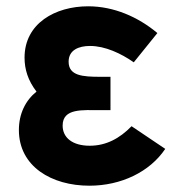

<svg xmlns="http://www.w3.org/2000/svg" viewBox="-20 -575 565 610"><path d="M264 15C365 15 456 -29 505 -102L398 -174C360 -135 317 -112 265 -112C211 -112 179 -137 179 -176C179 -232 243 -225 299 -225H331V-331H299C243 -331 198 -334 198 -379C198 -416 230 -429 266 -429C314 -429 365 -405 405 -377L480 -470C419 -521 342 -555 260 -555C156 -555 58 -501 58 -392C58 -354.5 69 -319 96 -284C61 -256 40 -213.5 40 -162C40 -46 144 15 264 15Z"/></svg>

Font: Manrope ExtraBold
Style: Regular
Weight: 800
Designer: Mikhail Sharanda
Foundry: Mikhail Sharanda
Version: Version 4.505